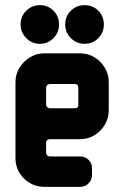

<svg xmlns="http://www.w3.org/2000/svg" viewBox="-20 -725 483 745"><path d="M383 -630Q383 -599 361.5 -577Q340 -555 308 -555Q277 -555 255 -577Q233 -599 233 -630Q233 -662 255 -683.5Q277 -705 308 -705Q340 -705 361.5 -683.5Q383 -662 383 -630ZM209 -630Q209 -599 187.5 -577Q166 -555 135 -555Q104 -555 82 -577Q60 -599 60 -630Q60 -662 82 -683.5Q104 -705 135 -705Q166 -705 187.5 -683.5Q209 -662 209 -630ZM402 -297Q402 -267 387 -241.5Q372 -216 347 -200.5Q322 -185 291 -185H173Q168 -185 163.5 -181.5Q159 -178 159 -173V-131Q159 -126 163.5 -122Q168 -118 173 -118H291Q310 -118 323.5 -105Q337 -92 337 -72V-46Q337 -27 323.5 -13.5Q310 0 291 0H152Q106 0 73 -32.5Q40 -65 40 -112V-406Q40 -437 55.5 -462Q71 -487 96 -502.5Q121 -518 152 -518H291Q322 -518 347 -502.5Q372 -487 387 -462Q402 -437 402 -406ZM284 -317V-385Q284 -399 270 -399H173Q168 -399 163.5 -395Q159 -391 159 -385V-317Q159 -313 163.5 -309Q168 -305 173 -305H270Q284 -305 284 -317Z"/></svg>

Font: Monomaniac One
Style: Regular
Weight: 400
Version: Version 1.000; ttfautohint (v1.8.3)